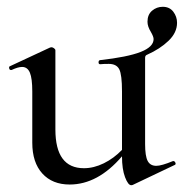

<svg xmlns="http://www.w3.org/2000/svg" viewBox="-20 -534 541 565"><path d="M490 -60Q494 -60 496 -55.5Q498 -51 495 -49L371 10Q369 11 366 11Q357 11 348 -12.5Q339 -36 339 -74Q268 9 185 9Q134 9 104.5 -23.5Q75 -56 75 -114V-265Q75 -303 68 -320Q61 -337 45 -337Q33 -337 14 -328H12Q8 -328 7 -333Q6 -338 9 -339L127 -394L131 -395Q135 -395 139 -392Q143 -389 143 -386V-153Q143 -39 227 -39Q256 -39 285.5 -53.5Q315 -68 339 -93V-265Q339 -314 331 -330Q323 -346 300 -346Q284 -346 275 -345Q270 -345 270 -350.5Q270 -356 274 -357Q355 -366 393.5 -381Q432 -396 432 -419Q432 -426 424 -440Q414 -456 414 -470Q414 -491 427.5 -502.5Q441 -514 459 -514Q479 -514 490 -499.5Q501 -485 501 -467Q501 -438 476 -414Q451 -390 413 -373Q407 -371 407 -364V-110Q407 -75 414.5 -60.5Q422 -46 440 -46Q455 -46 489 -60Z"/></svg>

Font: Cormorant SC Medium
Style: Regular
Weight: 500
Designer: Christian Thalmann (Catharsis Fonts)
Version: Version 3.000